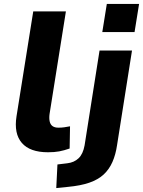

<svg xmlns="http://www.w3.org/2000/svg" viewBox="-20 -763 727 976"><path d="M224 11Q132 11 91 -36.5Q50 -84 64 -172L149 -705H315L232 -184Q229 -162 232.5 -146Q236 -130 247 -122Q258 -114 277 -114Q293 -114 307 -116Q321 -118 336 -121L334 -8Q305 2 281 6.5Q257 11 224 11ZM500 -600 523 -743H687L664 -600ZM266 193 272 73 322 67Q357 63 379.5 41.5Q402 20 410 -24L486 -506H651L575 -25Q568 23 551.5 60.5Q535 98 507 124Q479 150 434.5 165.5Q390 181 325 187Z"/></svg>

Font: Nunito Sans 6pt ExtraBold
Style: Italic
Weight: 800
Italic angle: -9°
Version: Version 3.101;gftools[0.9.27]